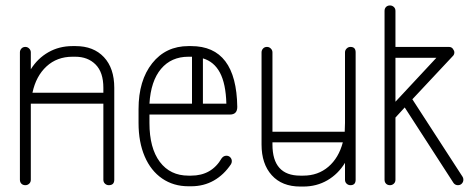

<svg xmlns="http://www.w3.org/2000/svg" viewBox="-20 -679 1737 704"><path d="M93 -20Q93 -11 87 -5.5Q81 0 73 0Q64 0 58.5 -5.5Q53 -11 53 -20V-487Q53 -495 58.5 -501Q64 -507 73 -507Q81 -507 87 -501Q93 -495 93 -487V-425Q118 -465 157.5 -487.5Q197 -510 246 -510H257Q323 -510 361 -469.5Q399 -429 399 -357V-20Q399 0 379 0Q371 0 365 -5.5Q359 -11 359 -20V-299H93Q93 -289 93 -279ZM246 -471Q189 -471 150.5 -435.5Q112 -400 99 -339H359V-357Q359 -414 330.5 -442.5Q302 -471 256 -471Z M827 -77Q801 -38 764 -17Q727 4 681 4H671Q616 4 574.5 -24.5Q533 -53 510.5 -105.5Q488 -158 488 -228V-279Q488 -384 538 -447Q588 -510 671 -510H681Q847 -510 850 -287Q850 -259 823 -259H528V-228Q528 -136 566 -85.5Q604 -35 671 -35H681Q756 -35 793 -99Q800 -108 810 -108Q819 -108 824.5 -102Q830 -96 830 -88Q830 -82 827 -77ZM671 -471Q608 -471 570.5 -426.5Q533 -382 528 -299H684V-471H681ZM810 -299Q808 -372 786.5 -412.5Q765 -453 724 -465V-299Z M1284 -20Q1284 0 1265 0Q1257 0 1251 -5.5Q1245 -11 1245 -20V-82Q1220 -41 1180.5 -18Q1141 5 1092 5H1081Q1014 5 976.5 -36.5Q939 -78 939 -149V-487Q939 -495 944.5 -501Q950 -507 959 -507Q967 -507 973 -501Q979 -495 979 -487V-196H1244Q1245 -211 1245 -228V-487Q1245 -495 1251 -501Q1257 -507 1265 -507Q1284 -507 1284 -487ZM1081 -35H1092Q1146 -35 1184 -67.5Q1222 -100 1237 -157H979V-149Q979 -35 1081 -35Z M1390 -639Q1390 -648 1395.5 -653.5Q1401 -659 1410 -659Q1418 -659 1424 -653.5Q1430 -648 1430 -639V-507H1626Q1638 -507 1643 -496Q1646 -492 1646 -487Q1646 -478 1639 -472L1492 -315L1676 -31Q1679 -27 1679 -20Q1679 -12 1673.5 -6Q1668 0 1659 0Q1649 0 1643 -8L1464 -285L1430 -248V-20Q1430 -11 1424 -5.5Q1418 0 1410 0Q1401 0 1395.5 -5.5Q1390 -11 1390 -20ZM1430 -467V-306L1580 -467Z"/></svg>

Font: Libertine Sup Light
Style: Regular
Weight: 300
Designer: Bastien Sozeau
Foundry: NBR — Bastien Sozeau
Version: Version 2.003; ttfautohint (v1.8.4.7-5d5b);gftools[0.9.33]